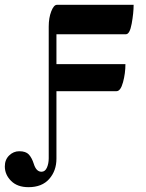

<svg xmlns="http://www.w3.org/2000/svg" viewBox="-84 -494 606 796"><path d="M-64 196C-64 218.7 -55.3 238.7 -38 256C-20.7 273.3 3.3 282 34 282C71.3 282 100 270.7 120 248C140 225.3 150 197.3 150 164V-116H399C410.3 -116 419.3 -128.3 426 -153C432.7 -177.7 436 -202.7 436 -228H150V-352H438C448.7 -352 456.7 -366.7 462 -396C467.3 -425.3 470 -451.3 470 -474H152C143.3 -474 135.5 -465 128.5 -447C121.5 -429 118 -408 118 -384V162C118 176.7 115.5 189.7 110.5 201C105.5 212.3 98 218 88 218C73.3 218 62.7 207 56 185C50.7 168.3 43.8 155.5 35.5 146.5C27.2 137.5 14 133 -4 133C-20 133 -34 138.8 -46 150.5C-58 162.2 -64 177.3 -64 196Z"/></svg>

Font: Km Standard TT
Style: Bold
Weight: 700
Designer: Alexey Kryukov <alexios@thessalonica.org.ru>
Version: Version 2.0.2